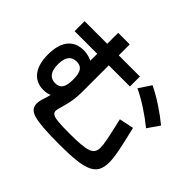

<svg xmlns="http://www.w3.org/2000/svg" viewBox="-187 -1061 1374 1374"><g transform="rotate(45 500.0 -374.5)"><path d="M561 57Q465 57 402.5 52.5Q340 48 304 38Q268 28 253 9.5Q238 -9 238 -37Q238 -51 241 -65.5Q244 -80 252 -102Q261 -130 266 -153Q271 -176 272 -194L310 -191Q295 -165 268 -151.5Q241 -138 203 -138Q129 -138 88 -191Q47 -244 47 -341Q47 -440 88.5 -492Q130 -544 207 -544Q247 -544 284 -528Q321 -512 355 -481L293 -458V-806H410V-331Q410 -273 402.5 -231.5Q395 -190 384 -152Q379 -134 375 -119.5Q371 -105 371 -95Q371 -77 387 -67Q403 -57 444 -53.5Q485 -50 561 -50Q628 -50 671.5 -54Q715 -58 739.5 -67Q764 -76 774.5 -93Q785 -110 785 -134Q785 -149 782.5 -170Q780 -191 774 -220Q768 -249 759.5 -287.5Q751 -326 739 -377L849 -400Q864 -338 874.5 -292Q885 -246 891.5 -211.5Q898 -177 901 -151Q904 -125 904 -105Q904 -57 887.5 -25.5Q871 6 832.5 24Q794 42 728 49.5Q662 57 561 57ZM229 -232Q268 -232 285 -258Q302 -284 302 -342Q302 -399 285 -425Q268 -451 229 -451Q189 -451 168 -424Q147 -397 147 -342Q147 -287 168 -259.5Q189 -232 229 -232ZM64 -594V-695H624V-594ZM917 -464Q861 -510 796.5 -552Q732 -594 671 -623L732 -715Q792 -686 857 -643.5Q922 -601 979 -554Z"/></g></svg>

Font: M PLUS 1 SemiBold
Style: Regular
Weight: 600
Designer: Coji Morishita
Foundry: UNDERFOREST DESIGN
Version: Version 1.001